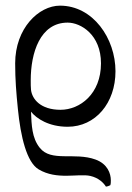

<svg xmlns="http://www.w3.org/2000/svg" viewBox="-20 -447 471 686"><path d="M194.3 -426.8C118.2 -426.8 34.2 -345.7 34.2 -220.7C34.2 -162.1 38.1 -115.2 43.9 -57.6C53.7 41 75.2 132.8 118.2 158.2C183.6 197.3 259.8 171.9 302.7 181.6C333 188.5 350.6 207 358.4 219.7C362.3 219.7 371.1 216.8 374 214.8C376 210.9 376 202.1 376 197.3C376 172.9 364.3 138.7 321.3 123C246.1 95.7 163.1 132.8 122.1 81.1C93.8 45.9 92.8 0 90.8 -47.9C110.4 -23.4 154.3 5.9 221.7 5.9C321.3 5.9 392.6 -79.1 392.6 -192.4C392.6 -309.6 312.5 -426.8 194.3 -426.8ZM221.7 -366.2C268.6 -366.2 340.8 -323.2 340.8 -220.7C340.8 -111.3 265.6 -54.7 196.3 -54.7C125 -54.7 94.7 -92.8 90.8 -126C89.8 -135.7 89.8 -146.5 89.8 -160.2C89.8 -257.8 123 -366.2 221.7 -366.2Z"/></svg>

Font: Crimson
Style: Roman
Weight: 400
Version: Version 0.2